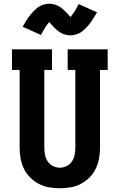

<svg xmlns="http://www.w3.org/2000/svg" viewBox="-20 -999 640 1027"><path d="M300 8Q271 8 242 3Q213 -2 187.5 -15.5Q162 -29 141 -50Q120 -71 107.5 -97.5Q95 -124 90 -152.5Q85 -181 85 -210V-625H44V-735H258V-625H217V-210Q217 -191 220.5 -172Q224 -153 234.5 -136.5Q245 -120 263 -111Q281 -102 300 -102Q319 -102 337 -111Q355 -120 365.5 -136.5Q376 -153 379.5 -172Q383 -191 383 -210V-625H342V-735H556V-625H515V-210Q515 -181 510 -152.5Q505 -124 492.5 -97.5Q480 -71 459 -50Q438 -29 412.5 -15.5Q387 -2 358 3Q329 8 300 8ZM357 -810Q347 -810 339 -811.5Q331 -813 322 -816Q313 -819 306.5 -822.5Q300 -826 292 -832Q284 -838 277.5 -844.5Q271 -851 265.5 -856.5Q260 -862 254 -869Q248 -876 243 -881Q237 -874 233 -868.5Q229 -863 223.5 -855Q218 -847 212 -836Q206 -825 199 -812L101 -856Q109 -869 116 -881Q123 -893 130 -903Q137 -913 144 -921.5Q151 -930 158 -937.5Q165 -945 175 -953.5Q185 -962 196 -967.5Q207 -973 219 -976Q231 -979 243 -979Q253 -979 261 -977.5Q269 -976 278 -973Q287 -970 293.5 -966.5Q300 -963 308 -957Q316 -951 322.5 -944.5Q329 -938 334.5 -932.5Q340 -927 346 -920.5Q352 -914 357 -908Q363 -915 367 -920.5Q371 -926 376.5 -934Q382 -942 388 -953Q394 -964 401 -977L499 -933Q491 -920 484 -908Q477 -896 470 -886Q463 -876 456 -867.5Q449 -859 442 -851.5Q435 -844 425 -835.5Q415 -827 404 -821.5Q393 -816 381 -813Q369 -810 357 -810Z"/></svg>

Font: Iosevka Curly Slab XBdEx
Style: Regular
Weight: 800
Width: 7
Monospace: yes
Designer: Belleve Invis
Foundry: Belleve Invis
Version: Version 11.0.0; ttfautohint (v1.8.3)